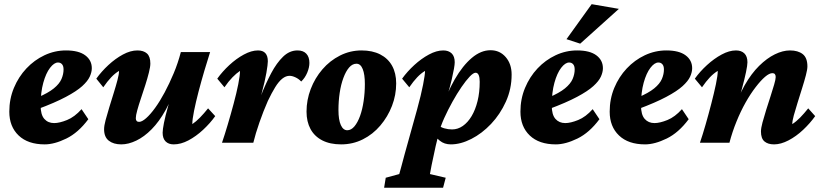

<svg xmlns="http://www.w3.org/2000/svg" viewBox="-20 -681 3923 916"><path d="M193.4 7.8Q113.3 7.8 68.8 -34.7Q24.4 -77.1 24.4 -148.4Q24.4 -209 46.4 -261.7Q68.4 -314.5 106 -354.5Q143.6 -394.5 192.4 -417.5Q241.2 -440.4 294.9 -440.4Q355.5 -440.4 386.7 -417Q418 -393.6 418 -355.5Q418 -336.9 408.2 -315.4Q398.4 -293.9 372.1 -270Q345.7 -246.1 294.4 -218.8Q243.2 -191.4 159.2 -160.2V-215.8Q210 -237.3 236.8 -259.3Q263.7 -281.2 273.4 -304.2Q283.2 -327.1 283.2 -349.6Q283.2 -366.2 275.9 -374.5Q268.6 -382.8 256.8 -382.8Q238.3 -382.8 218.8 -357.4Q199.2 -332 186.5 -286.1Q173.8 -240.2 173.8 -177.7Q173.8 -133.8 191.4 -113.8Q209 -93.8 238.3 -93.8Q263.7 -93.8 299.8 -108.4Q335.9 -123 369.1 -160.2L401.4 -112.3Q353.5 -47.9 296.4 -20Q239.3 7.8 193.4 7.8Z M635.7 -440.4Q665 -440.4 681.2 -425.8Q697.3 -411.1 697.3 -377.9Q697.3 -362.3 690.4 -335Q683.6 -307.6 673.3 -275.4Q663.1 -243.2 652.3 -211.4Q641.6 -179.7 634.8 -154.8Q627.9 -129.9 627.9 -117.2Q627.9 -108.4 631.8 -104Q635.7 -99.6 643.6 -99.6Q657.2 -99.6 677.2 -117.2Q697.3 -134.8 720.2 -166.5Q743.2 -198.2 765.6 -240.2Q788.1 -282.2 808.6 -331.1Q829.1 -379.9 842.8 -432.6H982.4Q969.7 -393.6 955.1 -343.8Q940.4 -293.9 927.2 -243.7Q914.1 -193.4 905.8 -152.3Q897.5 -111.3 897.5 -88.9Q915 -100.6 934.1 -120.1Q953.1 -139.6 972.7 -164.1L1006.8 -127Q982.4 -92.8 948.7 -61.5Q915 -30.3 878.9 -11.2Q842.8 7.8 808.6 7.8Q784.2 7.8 770 -6.3Q755.9 -20.5 755.9 -47.9Q755.9 -62.5 762.2 -94.7Q768.6 -127 782.2 -175.3Q795.9 -223.6 817.4 -284.2H823.2Q800.8 -210.9 770 -155.8Q739.3 -100.6 703.6 -64.5Q668 -28.3 630.4 -10.3Q592.8 7.8 558.6 7.8Q521.5 7.8 499 -9.8Q476.6 -27.3 476.6 -64.5Q476.6 -81.1 483.9 -108.4Q491.2 -135.7 501.5 -169.4Q511.7 -203.1 522.5 -237.3Q533.2 -271.5 540.5 -299.3Q547.9 -327.1 547.9 -342.8Q528.3 -331.1 510.3 -312Q492.2 -293 472.7 -264.6L439.5 -305.7Q463.9 -339.8 497.1 -370.6Q530.3 -401.4 566.4 -420.9Q602.5 -440.4 635.7 -440.4Z M1361.3 -319.3Q1343.8 -319.3 1326.7 -305.7Q1309.6 -292 1293 -265.1Q1276.4 -238.3 1257.8 -199.2Q1236.3 -150.4 1217.8 -97.2Q1199.2 -43.9 1188.5 0H1039.1Q1051.8 -37.1 1066.4 -86.4Q1081.1 -135.7 1094.7 -186.5Q1108.4 -237.3 1116.7 -279.3Q1125 -321.3 1125 -342.8Q1107.4 -331.1 1088.9 -312Q1070.3 -293 1050.8 -264.6L1016.6 -305.7Q1041 -339.8 1074.2 -370.6Q1107.4 -401.4 1143.6 -420.9Q1179.7 -440.4 1210.9 -440.4Q1234.4 -440.4 1246.1 -427.2Q1257.8 -414.1 1257.8 -388.7Q1257.8 -374 1251 -334Q1244.1 -293.9 1228.5 -236.3Q1212.9 -178.7 1184.6 -109.4H1180.7Q1202.1 -167 1225.1 -225.1Q1248 -283.2 1273.9 -332Q1299.8 -380.9 1330.6 -410.6Q1361.3 -440.4 1399.4 -440.4Q1426.8 -440.4 1441.4 -424.8Q1456.1 -409.2 1456.1 -380.9Q1456.1 -359.4 1445.8 -334.5Q1435.5 -309.6 1417 -292Q1405.3 -304.7 1389.6 -312Q1374 -319.3 1361.3 -319.3Z M1607.4 7.8Q1554.7 7.8 1517.6 -11.2Q1480.5 -30.3 1461.4 -65.4Q1442.4 -100.6 1442.4 -148.4Q1442.4 -204.1 1462.4 -256.3Q1482.4 -308.6 1518.1 -350.1Q1553.7 -391.6 1602.1 -416Q1650.4 -440.4 1705.1 -440.4Q1756.8 -440.4 1793.9 -421.4Q1831.1 -402.3 1850.6 -367.2Q1870.1 -332 1870.1 -283.2Q1870.1 -227.5 1850.1 -175.8Q1830.1 -124 1794.4 -82Q1758.8 -40 1710.9 -16.1Q1663.1 7.8 1607.4 7.8ZM1636.7 -59.6Q1655.3 -59.6 1670.9 -78.1Q1686.5 -96.7 1697.8 -127.9Q1709 -159.2 1714.8 -198.7Q1720.7 -238.3 1720.7 -280.3Q1720.7 -326.2 1710.4 -351.6Q1700.2 -377 1680.7 -377Q1661.1 -377 1645.5 -358.9Q1629.9 -340.8 1618.2 -309.1Q1606.4 -277.3 1600.6 -237.8Q1594.7 -198.2 1594.7 -156.2Q1594.7 -109.4 1606 -84.5Q1617.2 -59.6 1636.7 -59.6Z M1812.5 214.8 1820.3 167 1884.8 149.4Q1887.7 138.7 1894 116.2Q1900.4 93.8 1910.2 55.7L1969.7 -158.2Q1989.3 -229.5 1998.5 -277.3Q2007.8 -325.2 2007.8 -342.8Q1988.3 -331.1 1970.2 -312Q1952.1 -293 1932.6 -264.6L1898.4 -305.7Q1922.9 -339.8 1956.5 -370.6Q1990.2 -401.4 2026.4 -420.9Q2062.5 -440.4 2094.7 -440.4Q2120.1 -440.4 2134.8 -426.3Q2149.4 -412.1 2149.4 -383.8Q2149.4 -363.3 2134.8 -300.3Q2120.1 -237.3 2088.9 -145.5H2082Q2111.3 -236.3 2149.4 -302.2Q2187.5 -368.2 2231 -404.8Q2274.4 -441.4 2320.3 -441.4Q2364.3 -441.4 2392.6 -408.7Q2420.9 -376 2420.9 -325.2Q2420.9 -256.8 2393.6 -196.3Q2366.2 -135.7 2322.8 -89.8Q2279.3 -43.9 2228.5 -18.1Q2177.7 7.8 2130.9 7.8Q2099.6 7.8 2078.1 -9.8Q2056.6 -27.3 2034.2 -57.6L2065.4 -86.9Q2081.1 -74.2 2099.6 -68.8Q2118.2 -63.5 2136.7 -63.5Q2164.1 -63.5 2188 -80.1Q2211.9 -96.7 2230 -127Q2248 -157.2 2258.3 -198.7Q2268.6 -240.2 2268.6 -291Q2268.6 -311.5 2263.7 -322.8Q2258.8 -334 2249 -334Q2238.3 -334 2220.7 -315.4Q2203.1 -296.9 2181.6 -265.6Q2160.2 -234.4 2138.7 -195.8Q2117.2 -157.2 2099.1 -117.2Q2081.1 -77.1 2071.3 -40L2070.3 -32.2L2058.6 15.6Q2045.9 72.3 2039.1 106.9Q2032.2 141.6 2031.2 149.4L2106.4 167L2093.8 214.8Z M2631.8 7.8Q2551.8 7.8 2507.3 -34.7Q2462.9 -77.1 2462.9 -148.4Q2462.9 -209 2484.9 -261.7Q2506.8 -314.5 2544.4 -354.5Q2582 -394.5 2630.9 -417.5Q2679.7 -440.4 2733.4 -440.4Q2793.9 -440.4 2825.2 -417Q2856.4 -393.6 2856.4 -355.5Q2856.4 -336.9 2846.7 -315.4Q2836.9 -293.9 2810.5 -270Q2784.2 -246.1 2732.9 -218.8Q2681.6 -191.4 2597.7 -160.2V-215.8Q2648.4 -237.3 2675.3 -259.3Q2702.1 -281.2 2711.9 -304.2Q2721.7 -327.1 2721.7 -349.6Q2721.7 -366.2 2714.4 -374.5Q2707 -382.8 2695.3 -382.8Q2676.8 -382.8 2657.2 -357.4Q2637.7 -332 2625 -286.1Q2612.3 -240.2 2612.3 -177.7Q2612.3 -133.8 2629.9 -113.8Q2647.5 -93.8 2676.8 -93.8Q2702.1 -93.8 2738.3 -108.4Q2774.4 -123 2807.6 -160.2L2839.8 -112.3Q2792 -47.9 2734.9 -20Q2677.7 7.8 2631.8 7.8ZM2748 -472.7 2682.6 -494.1 2802.7 -661.1 2932.6 -638.7Z M3057.6 7.8Q2977.5 7.8 2933.1 -34.7Q2888.7 -77.1 2888.7 -148.4Q2888.7 -209 2910.6 -261.7Q2932.6 -314.5 2970.2 -354.5Q3007.8 -394.5 3056.6 -417.5Q3105.5 -440.4 3159.2 -440.4Q3219.7 -440.4 3251 -417Q3282.2 -393.6 3282.2 -355.5Q3282.2 -336.9 3272.5 -315.4Q3262.7 -293.9 3236.3 -270Q3210 -246.1 3158.7 -218.8Q3107.4 -191.4 3023.4 -160.2V-215.8Q3074.2 -237.3 3101.1 -259.3Q3127.9 -281.2 3137.7 -304.2Q3147.5 -327.1 3147.5 -349.6Q3147.5 -366.2 3140.1 -374.5Q3132.8 -382.8 3121.1 -382.8Q3102.5 -382.8 3083 -357.4Q3063.5 -332 3050.8 -286.1Q3038.1 -240.2 3038.1 -177.7Q3038.1 -133.8 3055.7 -113.8Q3073.2 -93.8 3102.5 -93.8Q3127.9 -93.8 3164.1 -108.4Q3200.2 -123 3233.4 -160.2L3265.6 -112.3Q3217.8 -47.9 3160.6 -20Q3103.5 7.8 3057.6 7.8Z M3672.9 7.8Q3643.6 7.8 3627 -6.3Q3610.4 -20.5 3610.4 -53.7Q3610.4 -69.3 3617.7 -96.7Q3625 -124 3635.3 -156.7Q3645.5 -189.5 3655.8 -220.7Q3666 -252 3673.3 -277.3Q3680.7 -302.7 3680.7 -313.5Q3680.7 -332 3665 -332Q3650.4 -332 3629.9 -314.5Q3609.4 -296.9 3585 -265.1Q3560.5 -233.4 3537.1 -191.9Q3513.7 -150.4 3493.7 -101.1Q3473.6 -51.8 3460 0H3319.3Q3332 -37.1 3346.2 -86.4Q3360.4 -135.7 3373.5 -186.5Q3386.7 -237.3 3395.5 -279.3Q3404.3 -321.3 3404.3 -342.8Q3384.8 -331.1 3366.7 -312Q3348.6 -293 3329.1 -264.6L3294.9 -305.7Q3319.3 -339.8 3353 -370.6Q3386.7 -401.4 3422.9 -420.9Q3459 -440.4 3491.2 -440.4Q3516.6 -440.4 3531.2 -426.3Q3545.9 -412.1 3545.9 -383.8Q3545.9 -370.1 3539.1 -336.9Q3532.2 -303.7 3519 -255.4Q3505.9 -207 3485.4 -145.5H3478.5Q3501 -218.8 3532.7 -274.4Q3564.5 -330.1 3601.6 -366.7Q3638.7 -403.3 3676.8 -421.9Q3714.8 -440.4 3749 -440.4Q3787.1 -440.4 3809.6 -422.9Q3832 -405.3 3832 -364.3Q3832 -349.6 3824.7 -321.8Q3817.4 -293.9 3806.6 -259.8Q3795.9 -225.6 3785.2 -191.4Q3774.4 -157.2 3767.1 -130.4Q3759.8 -103.5 3759.8 -88.9Q3778.3 -100.6 3797.4 -120.1Q3816.4 -139.6 3835.9 -164.1L3869.1 -127Q3844.7 -92.8 3811.5 -61.5Q3778.3 -30.3 3741.7 -11.2Q3705.1 7.8 3672.9 7.8Z"/></svg>

Font: Crimson Pro ExtraBold
Style: Italic
Weight: 800
Italic angle: -12°
Designer: Jacques Le Bailly
Foundry: Baron von Fonthausen
Version: Version 1.003